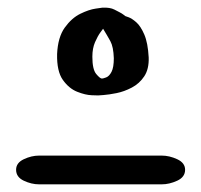

<svg xmlns="http://www.w3.org/2000/svg" viewBox="-20 -481 525 501"><path d="M247 -461Q267 -462 278.5 -456Q290 -450 292 -449Q298 -446 302.5 -442.5Q307 -439 307 -439Q307 -439 315.5 -436Q324 -433 335.5 -423Q347 -413 356.5 -391Q366 -369 368 -331Q369 -301 356.5 -282Q344 -263 324 -252.5Q304 -242 284 -238Q264 -234 250 -233Q236 -232 236 -232Q236 -232 219.5 -232.5Q203 -233 181.5 -241.5Q160 -250 144 -272.5Q128 -295 129 -340Q131 -384 149 -409Q167 -434 189.5 -445Q212 -456 229.5 -458.5Q247 -461 247 -461ZM249 -406Q249 -406 242 -396.5Q235 -387 228 -371Q221 -355 221 -333Q221 -300 231 -288Q241 -276 246 -276Q249 -276 257 -279Q265 -282 271 -293.5Q277 -305 277 -329Q276 -359 268 -373.5Q260 -388 249 -406ZM402 -75Q422 -75 442.5 -65.5Q463 -56 463 -38Q463 -19 442.5 -9.5Q422 0 402 0H82Q62 0 42 -9.5Q22 -19 22 -38Q22 -56 42 -65.5Q62 -75 82 -75Z"/></svg>

Font: Nerko One
Style: Regular
Weight: 400
Designer: Nermin Kahrimanovic
Foundry: Nermin Kahrimanovic
Version: Version 1.101